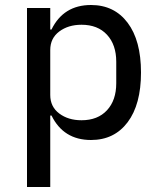

<svg xmlns="http://www.w3.org/2000/svg" viewBox="-20 -548 640 768"><path d="M88 200V-516H181V-430H186Q234 -528 344 -528Q437 -528 490.5 -457Q544 -386 544 -258Q544 -130 490.5 -59Q437 12 344 12Q234 12 186 -86H181V200ZM306 -67Q371 -67 408 -107Q445 -147 445 -215V-301Q445 -369 408 -409Q371 -449 306 -449Q253 -449 217 -422Q181 -395 181 -348V-168Q181 -121 217 -94Q253 -67 306 -67Z"/></svg>

Font: IBM Plex Mono Text
Style: Regular
Weight: 450
Designer: Mike Abbink, Paul van der Laan, Pieter van Rosmalen
Foundry: Bold Monday
Version: Version 2.000